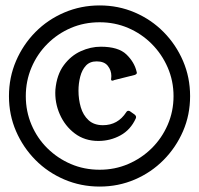

<svg xmlns="http://www.w3.org/2000/svg" viewBox="-20 -680 733 707"><path d="M347 7Q278 7 217 -19Q156 -45 110.5 -91Q65 -137 39 -197Q13 -257 13 -326Q13 -395 39 -455.5Q65 -516 110.5 -562Q156 -608 217 -634Q278 -660 347 -660Q416 -660 476.5 -634Q537 -608 582.5 -562Q628 -516 654 -455.5Q680 -395 680 -326Q680 -257 654 -197Q628 -137 582.5 -91Q537 -45 476.5 -19Q416 7 347 7ZM347 -55Q403 -55 452 -76Q501 -97 538.5 -134Q576 -171 597.5 -220.5Q619 -270 619 -326Q619 -382 597.5 -431.5Q576 -481 538.5 -518.5Q501 -556 452 -577Q403 -598 347 -598Q290 -598 241 -577Q192 -556 154.5 -518.5Q117 -481 96 -431.5Q75 -382 75 -326Q75 -270 96 -220.5Q117 -171 154.5 -134Q192 -97 241 -76Q290 -55 347 -55ZM476 -258Q481 -254 481 -249Q481 -246 480 -244Q461 -202 423.5 -181.5Q386 -161 342 -161Q292 -161 255.5 -188.5Q219 -216 200 -259.5Q181 -303 184 -350Q189 -405 215 -440Q241 -475 277.5 -491.5Q314 -508 351 -508Q416 -508 445.5 -479.5Q475 -451 483 -416Q484 -414 484 -412Q484 -407 476 -404L400 -385Q397 -383 394 -383Q389 -383 389 -388Q389 -390 389.5 -393Q390 -396 390 -400Q390 -421 377 -437.5Q364 -454 336 -454Q311 -454 296.5 -438.5Q282 -423 275.5 -398Q269 -373 269 -346Q269 -314 277.5 -285Q286 -256 306 -237.5Q326 -219 359 -219Q414 -219 445 -267Q448 -272 453 -272Q456 -272 459 -270Z"/></svg>

Font: Young Serif
Style: Regular
Weight: 400
Designer: Bastien Sozeau
Foundry: NBR — Bastien Sozeau
Version: Version 3.004; ttfautohint (v1.8.4.7-5d5b);gftools[0.9.33]